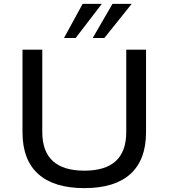

<svg xmlns="http://www.w3.org/2000/svg" viewBox="-20 -961 869 990"><path d="M415 9Q258 9 177 -64Q96 -137 96 -279V-705H198V-281Q198 -180 252.5 -130.5Q307 -81 415 -81Q523 -81 577 -130.5Q631 -180 631 -281V-705H733V-279Q733 -137 652.5 -64Q572 9 415 9ZM310 -765 406 -941H505L370 -765ZM458 -765 560 -941H659L518 -765Z"/></svg>

Font: Nunito Sans 10pt SemiExpanded Medium
Style: Regular
Weight: 500
Width: 6
Designer: Vernon Adams
Foundry: Vernon Adams
Version: Version 3.101;gftools[0.9.27]